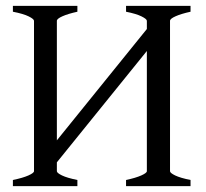

<svg xmlns="http://www.w3.org/2000/svg" viewBox="-20 -635 704 655"><path d="M410 0V-21Q443 -28 462 -36.5Q481 -45 481 -51V-564Q481 -570 463 -579Q445 -588 410 -595V-615H630V-595Q598 -588 579 -579.5Q560 -571 560 -564V-51Q560 -45 577.5 -36.5Q595 -28 630 -21V0ZM24 0V-21Q58 -28 77 -36.5Q96 -45 96 -51V-564Q96 -570 78 -579Q60 -588 24 -595V-615H244V-595Q212 -588 193 -579.5Q174 -571 174 -564V-51Q174 -45 191.5 -36.5Q209 -28 244 -21V0ZM152 -54V-129L502 -562V-487Z"/></svg>

Font: ChillKai
Style: Regular
Weight: 400
Designer: ChillType
Foundry: 寒蝉字型
Version: Version 2.000